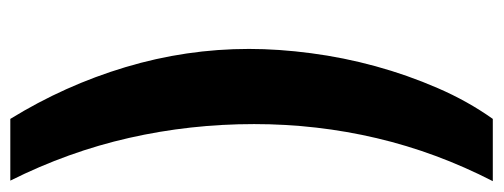

<svg xmlns="http://www.w3.org/2000/svg" viewBox="-314 -456 952 363"><g transform="rotate(-90 161.5 -275.0)"><path d="M0 181.2Q54.7 74.7 81.3 -38.3Q107.9 -151.4 107.9 -270Q107.9 -391.1 81.8 -506.3Q55.7 -621.6 1 -731H117.7Q181.2 -627.9 215.6 -513.2Q250 -398.4 250 -279.8Q250 -223.6 241.9 -162.4Q233.9 -101.1 217.3 -40.5Q200.7 20 176 76.9Q151.4 133.8 117.7 181.2Z"/></g></svg>

Font: XB Khoramshahr
Style: Bold
Weight: 700
Designer: Behnam
Foundry: Irmug
Version: Version 8.005 2009